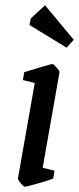

<svg xmlns="http://www.w3.org/2000/svg" viewBox="-20 -700 300 729"><path d="M48 -22 112 -385 67 -396 72 -426Q101 -435 138 -446Q175 -457 179 -457Q183 -457 195 -443.5Q207 -430 206 -426L142 -63L187 -52L182 -22Q165 -15 122.5 -3Q80 9 75 9Q70 9 59 -4Q48 -17 48 -22ZM92 -605 97 -630 151 -680 260 -549 233 -519Z"/></svg>

Font: Grenze
Style: Italic
Weight: 400
Italic angle: -10°
Designer: Renata Polastri
Foundry: Omnibus-Type
Version: Version 1.002; ttfautohint (v1.8)